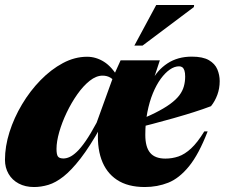

<svg xmlns="http://www.w3.org/2000/svg" viewBox="-26 -738 904 773"><path d="M590.5 -413H586Q607 -455.5 648.2 -482.8Q689.5 -510 746 -510Q790.5 -510 815 -495.8Q839.5 -481.5 849 -458.8Q858.5 -436 858.5 -411.5Q858.5 -382 849 -356.2Q839.5 -330.5 823.5 -310.5Q792 -298.5 753.2 -286.2Q714.5 -274 672.2 -262Q630 -250 587 -238.8Q544 -227.5 505 -218.5L507.5 -244.5Q560.5 -264.5 597.5 -283Q634.5 -301.5 658.5 -319Q682.5 -336.5 695.8 -354Q709 -371.5 714.2 -390.2Q719.5 -409 719.5 -429.5Q719.5 -445 716.5 -454Q713.5 -463 708.2 -467Q703 -471 695 -471Q676.5 -471 657.8 -458Q639 -445 621.2 -420.8Q603.5 -396.5 589.5 -362.5Q575.5 -328.5 567.2 -286Q559 -243.5 559 -195Q559 -146 578.5 -122.8Q598 -99.5 640 -99.5Q667 -99.5 692.2 -108Q717.5 -116.5 743.2 -140.2Q769 -164 796.5 -209H810Q774.5 -117 735 -68.5Q695.5 -20 651.5 -2.5Q607.5 15 557 15Q488.5 15 444.8 -14Q401 -43 382 -97Q363 -151 370 -226.5H379.5Q335.5 -148 298.5 -100.2Q261.5 -52.5 229.8 -27.5Q198 -2.5 168.8 6.2Q139.5 15 111 15Q76 15 49.5 1Q23 -13 8.5 -38Q-6 -63 -6 -94.5Q-6 -148.5 12.2 -206.2Q30.5 -264 62.8 -318Q95 -372 137.2 -415.2Q179.5 -458.5 227.2 -484Q275 -509.5 324.5 -509.5Q360.5 -509.5 392.8 -489.2Q425 -469 453 -421L442.5 -399Q432.5 -417 418.8 -425.2Q405 -433.5 387 -433.5Q361.5 -433.5 335.2 -412.8Q309 -392 285.2 -358.2Q261.5 -324.5 242.5 -284.8Q223.5 -245 212.5 -206.5Q201.5 -168 201.5 -138.5Q201.5 -116 207.2 -108Q213 -100 229.5 -100Q241 -100 254 -105.8Q267 -111.5 283 -126.5Q299 -141.5 318.8 -170Q338.5 -198.5 363 -244L431 -432L459.5 -495H617.5ZM515 -554.5 603 -718H755.5L754.5 -709.5L548 -554.5Z"/></svg>

Font: Newsreader 60pt ExtraBold
Style: Italic
Weight: 800
Italic angle: -17°
Designer: Hugues Gentile
Foundry: Production Type
Version: Version 1.003